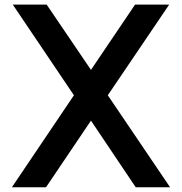

<svg xmlns="http://www.w3.org/2000/svg" viewBox="-20 -793 769 813"><path d="M696.3 -773.4Q648.4 -773.4 551.8 -773.4Q489.3 -680.7 365.2 -497.1Q302.7 -588.9 177.7 -773.4Q129.9 -773.4 34.2 -773.4Q120.1 -645.5 293 -389.6Q205.1 -259.8 30.3 0Q78.1 0 174.8 0Q238.3 -93.8 365.2 -282.2Q428.7 -188.5 554.7 0Q603.5 0 700.2 0Q612.3 -129.9 436.5 -389.6Q523.4 -517.6 696.3 -773.4Z"/></svg>

Font: Seiden_Sans_Regular
Style: Regular
Weight: 400
Designer: Kevin Beronilla
Version: Version 1.0